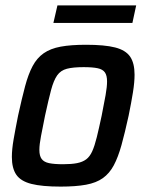

<svg xmlns="http://www.w3.org/2000/svg" viewBox="-20 -684 543 712"><path d="M205 8Q136 8 96.5 -2Q57 -12 40.5 -36Q24 -60 24 -102Q24 -130 30.5 -167.5Q37 -205 47 -255Q61 -319 73 -364Q85 -409 101 -439Q117 -469 142 -486.5Q167 -504 205 -511Q243 -518 299 -518Q368 -518 407 -508Q446 -498 462.5 -474Q479 -450 479 -407Q479 -379 473 -341.5Q467 -304 457 -255Q443 -191 430.5 -146Q418 -101 402 -71Q386 -41 361.5 -23.5Q337 -6 299 1Q261 8 205 8ZM214 -75Q245 -75 265.5 -79Q286 -83 299.5 -93Q313 -103 322 -123Q331 -143 339 -175.5Q347 -208 357 -255Q366 -300 371.5 -331Q377 -362 377 -382Q377 -404 369 -415.5Q361 -427 342 -431Q323 -435 290 -435Q251 -435 228 -429Q205 -423 192 -404.5Q179 -386 169.5 -350.5Q160 -315 147 -255Q138 -210 132 -179Q126 -148 126 -128Q126 -106 134.5 -94.5Q143 -83 162 -79Q181 -75 214 -75ZM178 -599 193 -664H485L471 -599Z"/></svg>

Font: Saira SemiCondensed Medium
Style: Italic
Weight: 500
Width: 4
Italic angle: -12°
Designer: Hector Gatti with collaboration of the Omnibus-Type team
Foundry: Omnibus-Type
Version: Version 1.101